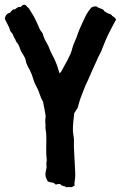

<svg xmlns="http://www.w3.org/2000/svg" viewBox="-29 -774 511 812"><path d="M461.9 -691.4Q451.2 -671.9 437.5 -645.5Q423.8 -619.1 416 -599.6Q413.1 -592.8 410.6 -586.4Q408.2 -580.1 405.3 -573.2Q400.4 -558.6 393.1 -545.4Q385.7 -532.2 379.9 -517.6Q371.1 -498 361.8 -478Q352.5 -458 343.8 -436.5Q334 -417 328.6 -402.8Q323.2 -388.7 317.4 -374Q311.5 -359.4 307.1 -345.2Q302.7 -331.1 299.8 -319.3Q291 -303.7 285.2 -295.9Q283.2 -278.3 281.2 -260.7Q279.3 -243.2 279.3 -224.6Q279.3 -215.8 280.8 -207.5Q282.2 -199.2 283.2 -190.4Q284.2 -177.7 283.7 -165.5Q283.2 -153.3 284.2 -140.6Q285.2 -116.2 286.6 -92.3Q288.1 -68.4 289.1 -43Q290 -25.4 287.6 -13.2Q285.2 -1 286.1 11.7Q283.2 13.7 279.8 14.6Q276.4 15.6 273.4 17.6Q262.7 17.6 259.3 17.1Q255.9 16.6 252.9 18.6Q244.1 12.7 243.2 13.2Q242.2 13.7 241.2 13.7Q229.5 9.8 228.5 7.8Q227.5 5.9 224.6 3.9Q213.9 3.9 207 6.8Q204.1 4.9 202.1 2.9Q200.2 1 197.3 -1Q188.5 -2 182.6 -3.4Q176.8 -4.9 172.9 -6.8Q169.9 -14.6 166.5 -20.5Q163.1 -26.4 163.1 -36.1Q163.1 -43.9 165 -50.8Q167 -57.6 168 -65.4Q168 -70.3 167.5 -74.2Q167 -78.1 167 -83Q167 -87.9 168.9 -95.7Q166 -118.2 166.5 -143.1Q167 -168 167 -190.4Q167 -212.9 163.1 -232.4Q164.1 -245.1 163.1 -250.5Q162.1 -255.9 162.1 -261.7Q162.1 -266.6 163.1 -272Q164.1 -277.3 164.1 -282.2Q164.1 -283.2 162.6 -292.5Q161.1 -301.8 159.2 -312Q157.2 -322.3 155.3 -331.5Q153.3 -340.8 153.3 -342.8Q143.6 -360.4 138.7 -376Q133.8 -391.6 127.9 -402.3Q124 -410.2 120.1 -418Q116.2 -425.8 113.3 -434.6Q111.3 -439.5 109.9 -445.3Q108.4 -451.2 106.4 -456.1Q102.5 -463.9 99.1 -473.1Q95.7 -482.4 90.8 -488.3Q86.9 -497.1 83.5 -504.4Q80.1 -511.7 80.1 -518.6Q77.1 -530.3 70.8 -539.6Q64.5 -548.8 59.6 -558.6Q56.6 -564.5 55.2 -569.3Q53.7 -574.2 51.8 -579.1Q49.8 -583 46.4 -588.9Q43 -594.7 39.1 -597.7Q37.1 -606.4 32.2 -613.3Q27.3 -620.1 25.4 -628.9Q20.5 -635.7 14.6 -642.6Q10.7 -657.2 3.9 -669.4Q-2.9 -681.6 -8.8 -695.3Q-4.9 -715.8 13.7 -720.7Q23.4 -732.4 25.4 -733.4Q27.3 -734.4 34.2 -734.4Q40 -739.3 45.9 -742.7Q51.8 -746.1 59.6 -744.1Q60.5 -748 64.9 -751Q69.3 -753.9 73.2 -753.9Q79.1 -753.9 83.5 -748Q87.9 -742.2 92.8 -739.3Q100.6 -725.6 108.9 -712.9Q117.2 -700.2 123 -686.5Q129.9 -672.9 135.3 -659.2Q140.6 -645.5 151.4 -632.8Q156.2 -613.3 166.5 -596.2Q176.8 -579.1 183.6 -559.6Q188.5 -547.9 194.8 -536.6Q201.2 -525.4 206.1 -512.7Q209 -506.8 210.9 -501Q212.9 -495.1 214.8 -489.3Q216.8 -484.4 218.8 -476.6Q220.7 -468.8 223.6 -463.9Q230.5 -470.7 235.4 -481.4Q242.2 -495.1 249.5 -507.3Q256.8 -519.5 262.7 -533.2Q270.5 -545.9 273.9 -559.6Q277.3 -573.2 282.2 -586.9Q284.2 -591.8 286.6 -596.7Q289.1 -601.6 291 -607.4Q293.9 -613.3 295.9 -619.1Q297.9 -625 299.8 -630.9Q306.6 -649.4 314.9 -667.5Q323.2 -685.5 332 -704.1Q333 -707 336.4 -712.9Q339.8 -718.8 344.2 -725.1Q348.6 -731.4 352.5 -736.3Q356.4 -741.2 359.4 -743.2Q361.3 -745.1 365.7 -745.6Q370.1 -746.1 373 -747.1Q381.8 -747.1 385.7 -742.2Q397.5 -737.3 403.3 -735.4Q409.2 -733.4 412.1 -726.6Q426.8 -716.8 434.1 -715.3Q441.4 -713.9 445.3 -707Q456.1 -700.2 458 -697.3Q460 -694.3 461.9 -691.4Z"/></svg>

Font: Caesar Dressing
Style: Regular
Weight: 400
Designer: Dathan Boardman
Foundry: Open Window
Version: Version 1.000